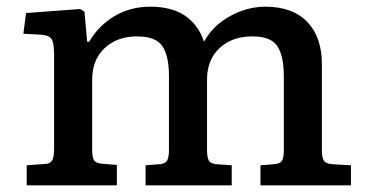

<svg xmlns="http://www.w3.org/2000/svg" viewBox="-20 -555 1104 575"><path d="M60 0V-60L114 -64Q128 -64 135 -73Q142 -82 142 -111V-391Q142 -425 135 -437Q128 -449 105 -451L50 -454L58 -516L220 -528L233 -520L241 -430H247Q275 -478 322.5 -506.5Q370 -535 430 -535Q494 -535 534 -508Q574 -481 591 -430Q617 -478 668.5 -506.5Q720 -535 775 -535Q856 -535 900 -489.5Q944 -444 944 -363V-104Q944 -82 950.5 -73Q957 -64 978 -63L1031 -60V0H760V-60L798 -63Q817 -64 823.5 -72.5Q830 -81 830 -105V-327Q830 -386 811 -416Q792 -446 736 -446Q675 -446 637.5 -411Q600 -376 600 -316V-107Q600 -82 606 -73Q612 -64 632 -63L674 -60V0H416V-60L454 -63Q470 -63 478 -71Q486 -79 486 -106V-327Q486 -387 466.5 -416.5Q447 -446 390 -446Q331 -446 293.5 -411Q256 -376 256 -316V-107Q256 -85 261 -76Q266 -67 283 -65L330 -61V0Z"/></svg>

Font: Literata 7pt Medium
Style: Regular
Weight: 500
Designer: Latin by Veronika Burian and Jose Scaglione. Greek by Irene Vlachou. Cyrillic by Vera Evstafieva.
Foundry: TypeTogether
Version: Version 3.002